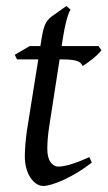

<svg xmlns="http://www.w3.org/2000/svg" viewBox="-20 -594 355 634"><path d="M283.2 -57.1Q259.3 -38.6 235.4 -24.2Q211.4 -9.8 189.9 0Q168.5 9.8 151.1 14.9Q133.8 20 123 20Q110.8 20 99.9 12.7Q88.9 5.4 80.3 -7.6Q71.8 -20.5 66.9 -38.6Q62 -56.6 62 -78.1Q62 -87.4 62.5 -96.7Q63 -106 63.7 -116Q64.5 -126 65.7 -137.2Q66.9 -148.4 68.8 -162.1L106.4 -397.9H36.1L28.8 -413.1L78.1 -441.9H113.3L116.2 -459Q119.1 -479 122.3 -492.2Q125.5 -505.4 129.6 -514.2Q133.8 -522.9 138.7 -528.6Q143.6 -534.2 149.9 -539.1L199.2 -574.2L212.9 -562Q209.5 -557.6 205.6 -546.4Q202.1 -536.6 197.5 -518.6Q192.9 -500.5 188 -470.2L183.6 -441.9H305.2L314.9 -428.2Q310.1 -421.4 301.5 -413.3Q293 -405.3 283.7 -397.9Q274.4 -390.6 265.9 -384.5Q257.3 -378.4 252.9 -376Q250 -382.8 244.9 -387Q239.7 -391.1 231 -393.6Q222.2 -396 209.2 -397Q196.3 -397.9 178.2 -397.9H176.8L142.1 -173.8Q140.6 -164.6 139.4 -154.1Q138.2 -143.6 137.5 -134Q136.7 -124.5 136.5 -116.2Q136.2 -107.9 136.2 -103Q136.2 -72.8 147.2 -58.3Q158.2 -43.9 171.9 -43.9Q189 -43.9 213.6 -51.3Q238.3 -58.6 274.9 -75.2Z"/></svg>

Font: Gentium Plus Afr
Style: Italic
Weight: 400
Italic angle: -8°
Designer: J. Victor Gaultney, Annie Olsen, Iska Routamaa, Becca Hirsbrunner
Foundry: SIL International
Version: Version 5.000